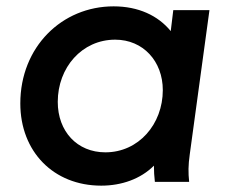

<svg xmlns="http://www.w3.org/2000/svg" viewBox="-20 -573 709 605"><path d="M299 12C363 12 423 -9 465 -51C465 -33 466 -18 468 0H576C573 -29 573 -52 578 -87L640 -541H526L518 -475C478 -524 416 -553 338 -553C175 -553 44 -425 44 -247C44 -96 148 12 299 12ZM162 -252C162 -360 238 -448 343 -448C431 -448 493 -380 493 -289C493 -182 417 -93 312 -93C223 -93 162 -159 162 -252Z"/></svg>

Font: Mluvka SemiBold
Style: Italic
Weight: 600
Italic angle: -8°
Designer: Modified by Jiří Krblich, Original typeface by Gumpita Rahayu
Foundry: Gumpita Rahayu & Jiří Krblich
Version: Version 2.000;Glyphs 3.1.1 (3134)